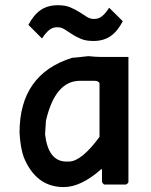

<svg xmlns="http://www.w3.org/2000/svg" viewBox="-20 -720 590 749"><path d="M481 -498V-10.3Q481 -5.4 471.2 0H388.2Q383.3 0 377.9 -10.3V-59.6H374.5Q295.9 9.8 228.5 9.8Q120.6 9.8 72.8 -106.4Q59.6 -142.6 56.2 -202.6Q56.2 -430.7 261.7 -494.6Q269 -494.6 324.7 -501Q353 -498 368.2 -498ZM155.8 -195.8Q168.5 -89.8 238.8 -89.8H248.5Q297.4 -89.8 368.2 -186V-395Q364.7 -404.8 348.1 -404.8H292Q195.3 -404.8 159.2 -249ZM459 -637.2Q438.5 -597.7 411.1 -578.9Q383.8 -560.1 344.2 -560.1Q315.4 -560.1 295.7 -568.4Q275.9 -576.7 260.5 -586.9Q245.1 -597.2 231.9 -605.5Q218.8 -613.8 203.1 -613.8Q185.1 -613.8 171.4 -602.5Q157.7 -591.3 144 -569.8L90.8 -623Q111.3 -662.1 138.7 -680.9Q166 -699.7 206.1 -699.7Q234.9 -699.7 254.6 -691.2Q274.4 -682.6 289.8 -672.9Q305.2 -663.1 318.4 -654.5Q331.5 -646 347.2 -646Q365.2 -646 378.9 -657.5Q392.6 -668.9 405.8 -689.9ZM0 -496.1Z"/></svg>

Font: Code New Roman
Style: Bold
Weight: 700
Monospace: yes
Designer: Sam Radian
Foundry: Code New Roman
Version: Version 1.508 October 19, 2014